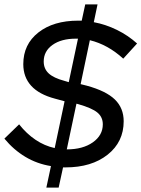

<svg xmlns="http://www.w3.org/2000/svg" viewBox="-30 -779 644 874"><path d="M181 75 202 -23Q139 -33 85.5 -65Q32 -97 -10 -148L57 -213Q91 -170 132 -142.5Q173 -115 219 -105L264 -318L220 -330Q148 -349 112 -388.5Q76 -428 76 -487Q76 -577 144.5 -631Q213 -685 326 -685H342L358 -759H414L397 -678Q451 -668 502 -643Q553 -618 594 -581L531 -512Q496 -544 458 -565Q420 -586 379 -596L337 -396L365 -389Q453 -365 493 -326Q533 -287 533 -227Q533 -133 460 -75Q387 -17 268 -17H257L237 75ZM263 -411 283 -405 325 -603H315Q249 -603 209 -574.5Q169 -546 169 -499Q169 -466 191.5 -445Q214 -424 263 -411ZM326 -305 318 -307 274 -99Q347 -99 392.5 -131Q438 -163 438 -213Q438 -246 413.5 -266.5Q389 -287 326 -305Z"/></svg>

Font: Red Hat Display Medium
Style: Italic
Weight: 500
Italic angle: -12°
Designer: Pentagram / MCKL
Foundry: Pentagram / MCKL
Version: Version 1.003; Red Hat Display Medium Italic